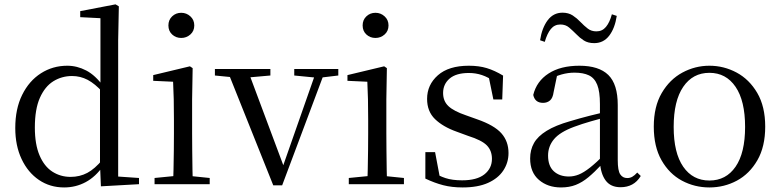

<svg xmlns="http://www.w3.org/2000/svg" viewBox="-20 -825 3496 860"><path d="M267.4 14.6Q204 14.6 154.4 -19Q104.9 -52.6 76.7 -112.6Q48.4 -172.7 48.4 -251.6Q48.4 -337.9 79.4 -400.3Q110.3 -462.8 163.3 -496.7Q216.2 -530.6 281.4 -530.6Q325.2 -530.6 366.3 -509.2Q407.5 -487.7 443.7 -437.5H453.5L440.8 -411.3Q405.2 -450.3 372.6 -467.4Q340 -484.5 302.8 -484.5Q256.9 -484.5 219 -461.1Q181.2 -437.6 158.7 -386.9Q136.1 -336.1 136.1 -253.7Q136.1 -178.2 157.2 -128.9Q178.2 -79.6 214.6 -56.1Q251.1 -32.7 296.2 -32.7Q337.2 -32.7 371 -50.6Q404.7 -68.5 439.4 -110.2L451.9 -82.4H442.5Q408.7 -33.4 364.1 -9.4Q319.5 14.6 267.4 14.6ZM432 9.6 427.9 -88.8V-91.6V-430.7L429.9 -440.3V-743.5L339.3 -748.1V-775.1L497.5 -805.5L512.3 -796.5L509.3 -644.4V-34.2L602.6 -27.8V0Z M672.3 0V-27.8L782.1 -38.6H813.5L919.3 -27.8V0ZM755.3 0Q756.3 -24.4 757.2 -65.3Q758.1 -106.3 758.6 -150.7Q759.1 -195.1 759.1 -228.5V-288.8Q759.1 -339.6 758.2 -380.6Q757.3 -421.6 755.3 -458.9L666.3 -463V-488.6L830.7 -528L842.9 -519.8L840.5 -380.2V-228.5Q840.5 -195.1 841 -150.7Q841.5 -106.3 842.1 -65.3Q842.7 -24.4 843.7 0ZM791.8 -655Q767.9 -655 751.1 -670.5Q734.3 -686 734.3 -711.1Q734.3 -735.9 751.1 -751.8Q767.9 -767.7 791.8 -767.7Q815.2 -767.7 832.7 -751.8Q850.2 -735.9 850.2 -711.1Q850.2 -686 832.7 -670.5Q815.2 -655 791.8 -655Z M1204 5.2 995.6 -516H1087.9L1257.1 -63.1H1240.4L1245.7 -75.8L1400 -516H1439.3L1243.8 5.2ZM942.6 -486.8V-516H1191.1V-486.8L1081.8 -477.1H1041.2ZM1298 -486.8V-516H1495.3V-486.8L1414.3 -477.1H1397.1Z M1542.3 0V-27.8L1652.1 -38.6H1683.5L1789.3 -27.8V0ZM1625.3 0Q1626.3 -24.4 1627.2 -65.3Q1628.1 -106.3 1628.6 -150.7Q1629.1 -195.1 1629.1 -228.5V-288.8Q1629.1 -339.6 1628.2 -380.6Q1627.3 -421.6 1625.3 -458.9L1536.3 -463V-488.6L1700.7 -528L1712.9 -519.8L1710.5 -380.2V-228.5Q1710.5 -195.1 1711 -150.7Q1711.5 -106.3 1712.1 -65.3Q1712.7 -24.4 1713.7 0ZM1661.8 -655Q1637.9 -655 1621.1 -670.5Q1604.3 -686 1604.3 -711.1Q1604.3 -735.9 1621.1 -751.8Q1637.9 -767.7 1661.8 -767.7Q1685.2 -767.7 1702.7 -751.8Q1720.2 -735.9 1720.2 -711.1Q1720.2 -686 1702.7 -670.5Q1685.2 -655 1661.8 -655Z M2052.4 14.6Q2003.9 14.6 1965 4.5Q1926.1 -5.6 1885.2 -25.1L1885.3 -143.7H1928.8L1952.5 -18.1L1915.9 -20.3V-56.3Q1944.4 -37.5 1975.2 -27.4Q2005.9 -17.3 2049.7 -17.3Q2116.2 -17.3 2149.8 -44.1Q2183.5 -70.9 2183.5 -113.5Q2183.5 -150.2 2160.8 -173.6Q2138.2 -197 2076.6 -216.4L2024.9 -235.4Q1964.2 -257 1928.6 -291.4Q1893 -325.9 1893 -382Q1893 -445.2 1941.4 -487.9Q1989.8 -530.6 2080.1 -530.6Q2125.4 -530.6 2160.5 -519.9Q2195.7 -509.2 2233.4 -486.4L2229.6 -379.4H2189.9L2166.1 -495.5L2197.5 -490.1V-457.8Q2166.7 -479.4 2138.9 -488.7Q2111.2 -498.1 2080.1 -498.1Q2023.1 -498.1 1993.9 -473.1Q1964.7 -448 1964.7 -408.5Q1964.7 -372 1988.7 -349.5Q2012.6 -327 2067.5 -308.4L2117.8 -290.4Q2193.6 -264 2225.7 -228.1Q2257.7 -192.1 2257.7 -139.6Q2257.7 -96.6 2234.5 -61.4Q2211.3 -26.2 2165.9 -5.8Q2120.5 14.6 2052.4 14.6Z M2492.7 14.6Q2433.5 14.6 2394.1 -19.1Q2354.6 -52.8 2354.6 -115.1Q2354.6 -153.9 2371.8 -184.3Q2388.9 -214.6 2428.4 -239Q2467.9 -263.5 2533.9 -282.3Q2575.8 -294.9 2621.8 -306.7Q2667.8 -318.5 2707.8 -327.7V-303.3Q2667.8 -293.3 2626.7 -281.5Q2585.6 -269.7 2551.6 -257Q2488.3 -233.6 2461.6 -201.7Q2434.9 -169.7 2434.9 -128.2Q2434.9 -81.6 2460.5 -58Q2486.2 -34.4 2528.1 -34.4Q2550.6 -34.4 2572.6 -43.3Q2594.6 -52.2 2622.7 -74.2Q2650.7 -96.3 2688.8 -134.4L2697.5 -87.1H2673.9Q2642.7 -53.7 2615.5 -31.1Q2588.2 -8.4 2559.1 3.1Q2530 14.6 2492.7 14.6ZM2759.8 13.6Q2715.1 13.6 2692.8 -16.6Q2670.5 -46.7 2667.2 -99.7V-103.3V-359Q2667.2 -415 2655.1 -445.3Q2642.9 -475.6 2617.7 -487.6Q2592.6 -499.6 2553 -499.6Q2524.3 -499.6 2495.1 -491.4Q2465.9 -483.2 2432.7 -464.7L2476.2 -491.9L2459.8 -412.7Q2456.2 -386 2443.7 -375.2Q2431.1 -364.3 2412.4 -364.3Q2376.2 -364.3 2368.5 -399.7Q2383.4 -461 2437.1 -495.8Q2490.8 -530.6 2575.2 -530.6Q2662.5 -530.6 2704.8 -489.2Q2747 -447.8 2747 -354.6V-107.7Q2747 -60.8 2758.1 -44.2Q2769.1 -27.5 2789.4 -27.5Q2802 -27.5 2812 -33.2Q2822 -38.8 2834.4 -52.1L2850.1 -36.7Q2834.2 -10.7 2811.6 1.4Q2789 13.6 2759.8 13.6ZM2399.1 -644.7Q2407.5 -699.9 2433 -734.1Q2458.6 -768.2 2499.5 -768.2Q2526.3 -768.2 2545.3 -755.8Q2564.3 -743.3 2579.5 -727.1Q2596.9 -709 2612.9 -696.8Q2628.8 -684.5 2651.5 -684.5Q2677.5 -684.5 2694.1 -704.4Q2710.7 -724.3 2720.7 -761L2742.6 -753.8Q2734.1 -698.2 2708.6 -665Q2683 -631.8 2641.5 -631.8Q2613.5 -631.8 2595 -643.8Q2576.5 -655.8 2561.9 -671.2Q2545.3 -687.9 2529.3 -701.6Q2513.4 -715.3 2489.9 -715.3Q2463.9 -715.3 2447.4 -695.2Q2430.9 -675 2420.1 -637.5Z M3157.5 14.6Q3091.2 14.6 3034.4 -15.9Q2977.6 -46.5 2943 -107.4Q2908.4 -168.3 2908.4 -257.8Q2908.4 -347.6 2944.1 -408.5Q2979.7 -469.3 3036.7 -500Q3093.7 -530.6 3157.5 -530.6Q3222.2 -530.6 3279.2 -500.1Q3336.2 -469.5 3371.9 -408.7Q3407.5 -347.8 3407.5 -257.8Q3407.5 -168 3372.4 -107.2Q3337.3 -46.3 3280.5 -15.8Q3223.7 14.6 3157.5 14.6ZM3157.5 -16.4Q3232 -16.4 3274.7 -78.2Q3317.4 -140.1 3317.4 -256.6Q3317.4 -373.4 3274.7 -436.1Q3232 -498.8 3157.5 -498.8Q3083.1 -498.8 3040.3 -436.1Q2997.5 -373.4 2997.5 -256.6Q2997.5 -140.1 3040.3 -78.2Q3083.1 -16.4 3157.5 -16.4Z"/></svg>

Font: Noto Serif TC
Style: Regular
Weight: 200
Designer: Ryoko NISHIZUKA 西塚涼子 (kana & ideographs); Frank Grießhammer (Latin, Greek & Cyrillic); Wenlong ZHANG 张文龙 (bopomofo); San
Foundry: Adobe
Version: Version 2.001;hotconv 1.1.0;makeotfexe 2.6.0